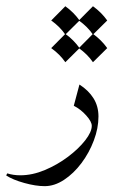

<svg xmlns="http://www.w3.org/2000/svg" viewBox="-76 -456 373 631"><path d="M-55.7 120.6 -52.2 113.8Q-32.2 120.1 -9.3 120.1Q30.3 120.1 71.5 102.8Q112.8 85.4 147.7 59.1Q182.6 32.7 204.1 5.1Q225.6 -22.5 225.6 -42.5Q225.6 -56.2 207.5 -76.4Q189.5 -96.7 166.5 -108.4L185.1 -178.2Q215.3 -158.7 231.4 -132.8Q247.6 -106.9 247.6 -73.2Q247.6 -34.7 232.4 5.6Q217.3 45.9 191.7 80.1Q166 114.3 134.5 135Q103 155.8 70.8 155.8Q41.5 155.8 3.7 145.3Q-34.2 134.8 -55.7 120.6ZM138.7 -435.5Q166.5 -415.5 185.5 -388.7L138.7 -342.3Q121.1 -368.2 92.3 -388.7ZM229.5 -435.5Q257.3 -415.5 276.4 -388.7L229.5 -342.3Q211.9 -368.2 183.1 -388.7ZM138.7 -344.7Q166.5 -324.7 185.5 -297.9L138.7 -251.5Q121.1 -277.3 92.3 -297.9ZM229.5 -344.7Q257.3 -324.7 276.4 -297.9L229.5 -251.5Q211.9 -277.3 183.1 -297.9Z"/></svg>

Font: Lateef Light
Style: Regular
Weight: 300
Designer: SIL International
Foundry: SIL International
Version: Version 4.200